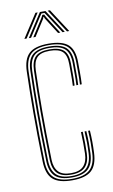

<svg xmlns="http://www.w3.org/2000/svg" viewBox="-86 -796 499 847"><g transform="rotate(-10 163.0 -372.0)"><path d="M168 6Q108 6 81.2 -18.1Q54.5 -42.2 53 -98Q51.2 -161.2 50.6 -215.1Q50 -269 50 -317Q50 -365 50.9 -410.1Q51.8 -455.2 53 -501Q54.5 -556.8 80.9 -581.4Q107.2 -606 168 -606Q229.8 -606 256.4 -581.9Q283 -557.8 283 -502Q283 -479.5 283.2 -455.1Q283.5 -430.8 282 -404H274Q275.5 -431 275.2 -454Q275 -477 275 -502Q275 -554.2 250.2 -576.9Q225.5 -599.5 168 -599.5Q110.5 -599.5 86.5 -575.9Q62.5 -552.2 61 -500.8Q59.8 -455 58.9 -409.8Q58 -364.5 58 -316.6Q58 -268.8 58.6 -215Q59.2 -161.2 61 -98.2Q62.2 -46.8 87.2 -23.6Q112.2 -0.5 168 -0.5Q223.2 -0.5 248.1 -23.6Q273 -46.8 275 -98.2Q276 -120 276 -143.1Q276 -166.2 274 -197H282Q283.8 -171 284 -147.8Q284.2 -124.5 283 -98Q280.8 -42.2 254.1 -18.1Q227.5 6 168 6ZM168 -6.8Q116.2 -6.8 93.2 -28.9Q70.2 -51 69 -98.5Q67.2 -162 66.6 -215.9Q66 -269.8 66 -317.4Q66 -365 66.9 -409.9Q67.8 -454.8 69 -500.5Q70.2 -549.8 93.1 -571.5Q116 -593.2 168 -593.2Q221 -593.2 244 -572.1Q267 -551 267 -502Q267 -477 267.2 -454Q267.5 -431 266 -404H258Q259.5 -431 259.2 -454Q259 -477 259 -502Q259 -547.5 237.9 -567.1Q216.8 -586.8 168 -586.8Q118 -586.8 98.1 -565.5Q78.2 -544.2 77 -500.2Q75.8 -454.2 74.9 -409.4Q74 -364.5 74 -317Q74 -269.5 74.6 -215.9Q75.2 -162.2 77 -98.8Q78.2 -55.5 99.4 -34.4Q120.5 -13.2 168 -13.2Q215.5 -13.2 236.4 -34.6Q257.2 -56 259 -99Q260.2 -124.5 260 -146.4Q259.8 -168.2 258 -197H266Q268 -166 268 -143.6Q268 -121.2 267 -98.5Q265.2 -51 242.1 -28.9Q219 -6.8 168 -6.8ZM168 -19.5Q124.5 -19.5 105.4 -39.6Q86.2 -59.8 85 -98.8Q83.2 -162.5 82.6 -216.2Q82 -270 82 -317.5Q82 -365 82.9 -409.8Q83.8 -454.5 85 -500.2Q86.2 -542.8 105.2 -561.6Q124.2 -580.5 168 -580.5Q212.5 -580.5 231.8 -562.2Q251 -544 251 -502Q251 -481.5 251.2 -456.4Q251.5 -431.2 250 -404H242Q243.5 -431.2 243.2 -456.4Q243 -481.5 243 -502Q243 -540.8 225.6 -557.4Q208.2 -574 168 -574Q127.5 -574 110.9 -556.2Q94.2 -538.5 93 -500Q91.8 -454.2 90.9 -409.4Q90 -364.5 90 -317Q90 -269.5 90.6 -216Q91.2 -162.5 93 -99Q94 -64.2 111.4 -45.1Q128.8 -26 168 -26Q206.8 -26 224.4 -45.2Q242 -64.5 243 -99.5Q243.8 -124.8 243.5 -147.8Q243.2 -170.8 242 -197H250Q251.5 -165.8 251.6 -144.8Q251.8 -123.8 251 -99.2Q249.8 -60 230.4 -39.8Q211 -19.5 168 -19.5ZM67.5 -645 135.5 -750H145.5L77.5 -645ZM87.5 -645 155.5 -750H180.5L248.5 -645H238.5L185 -727.5L175 -742.5H161L150.8 -727.5L97.5 -645ZM107.5 -645 157.2 -722.8 164 -735.8H172L179 -722.8L228.5 -645H218.5L171.8 -718.2L169 -726H167L164.2 -718.2L117.5 -645ZM258.5 -645 190.5 -750H200.5L268.5 -645Z"/></g></svg>

Font: Big Shoulders Inline Text Thin
Style: Regular
Weight: 100
Designer: Patric King
Foundry: XO Type Co
Version: Version 2.002